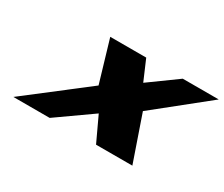

<svg xmlns="http://www.w3.org/2000/svg" viewBox="-91 -746 1144 980"><g transform="rotate(30 481.0 -256.5)"><path d="M748.7 0 656.1 -268 961.6 -513H749.6L585.3 -394L534.2 -513H322.2L394.7 -268L47.3 0H261.3L466.9 -145L534.7 0Z"/></g></svg>

Font: Hussar
Style: BdSuprExtOblFive
Weight: 700
Foundry: Cannot Into Space Fonts
Version: Version 2.00